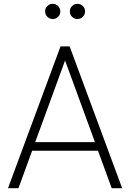

<svg xmlns="http://www.w3.org/2000/svg" viewBox="-20 -989 684 1009"><path d="M298 -745H346L622 0H567L495 -197H149L77 0H22ZM479 -242 322 -671 165 -242ZM217 -929Q217 -946 229 -957.5Q241 -969 257 -969Q273 -969 285 -957.5Q297 -946 297 -929Q297 -912 285 -900.5Q273 -889 257 -889Q241 -889 229 -900.5Q217 -912 217 -929ZM387 -969Q403 -969 415 -957.5Q427 -946 427 -929Q427 -912 415 -900.5Q403 -889 387 -889Q371 -889 359 -900.5Q347 -912 347 -929Q347 -946 359 -957.5Q371 -969 387 -969Z"/></svg>

Font: Eudoxus Sans ExtraLight
Style: Regular
Weight: 200
Designer: Stijn de Vries
Foundry: tokotype
Version: Version 2.005